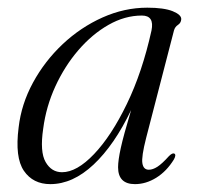

<svg xmlns="http://www.w3.org/2000/svg" viewBox="-20 -471 519 500"><path d="M360.5 -111.5Q348 -62.5 350.8 -45.8Q353.5 -29 367.5 -29Q378 -29 390 -36.8Q402 -44.5 420 -64.5Q429 -73.5 434 -71Q439.5 -68 433 -56Q414 -25 387 -8.2Q360 8.5 331.5 8.5Q287.5 8.5 287.5 -35.5Q287.5 -53.5 294.5 -85.5Q301.5 -117.5 321.5 -184.5Q278 -93.5 223.8 -42.5Q169.5 8.5 111 8.5Q66 8.5 42.2 -26.2Q18.5 -61 28.5 -139Q35.5 -200 66 -256Q96.5 -312 143.2 -356Q190 -400 247 -425.5Q304 -451 363.5 -451Q407 -451 429.8 -441.8Q452.5 -432.5 452 -421Q451.5 -411.5 443.5 -406.2Q435.5 -401 433 -391.5ZM92.5 -136Q83.5 -75.5 98.8 -49Q114 -22.5 141.5 -22.5Q180 -22.5 225 -69.8Q270 -117 310.2 -200Q350.5 -283 374.5 -391.5Q382.5 -430.5 349.5 -430.5Q305 -430.5 262.5 -406.2Q220 -382 184.2 -340.5Q148.5 -299 124.2 -246.2Q100 -193.5 92.5 -136Z"/></svg>

Font: Fraunces 72pt Light
Style: Italic
Weight: 300
Italic angle: -16°
Version: Version 1.000;[b76b70a41]